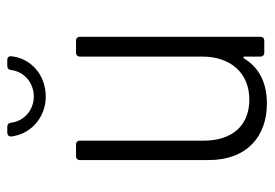

<svg xmlns="http://www.w3.org/2000/svg" viewBox="-130 -598 735 514"><g transform="rotate(-90 237.0 -340.5)"><path d="M236 -585C294 -585 339 -625 344 -678C344 -685 340 -688 334 -688H318C312 -688 308 -685 307 -678C303 -643 273 -617 236 -617C200 -617 170 -643 166 -678C165 -685 161 -688 155 -688H139C133 -688 129 -684 129 -678C135 -625 180 -585 236 -585ZM343 -494V-166C343 -89 298 -40 228 -40C160 -40 118 -84 118 -162V-494C118 -500 114 -504 108 -504H76C70 -504 66 -500 66 -494V-149C66 -46 130 7 217 7C272 7 313 -13 338 -54C340 -57 343 -57 343 -53V-10C343 -4 347 0 353 0H386C392 0 396 -4 396 -10V-494C396 -500 392 -504 386 -504H353C347 -504 343 -500 343 -494Z"/></g></svg>

Font: Barlow Semi Condensed Light
Style: Regular
Weight: 300
Width: 4
Designer: Jeremy Tribby
Foundry: Tribby Type
Version: Version 1.422;hotconv 1.0.109;makeotfexe 2.5.65596